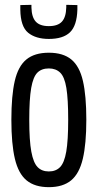

<svg xmlns="http://www.w3.org/2000/svg" viewBox="-20 -764 404 794"><path d="M27 -269Q27 -368 41 -429Q55 -490 89 -518Q123 -546 182 -546Q241 -546 275 -518Q309 -490 323 -429Q337 -368 337 -269Q337 -169 322.5 -107.5Q308 -46 274 -18Q240 10 182 10Q124 10 90 -18Q56 -46 41.5 -107.5Q27 -169 27 -269ZM101 -269Q101 -183 109.5 -137Q118 -91 135.5 -73Q153 -55 182 -55Q211 -55 228.5 -73Q246 -91 254 -137Q262 -183 262 -269Q262 -354 254.5 -400Q247 -446 229 -463.5Q211 -481 182 -481Q152 -481 134.5 -463.5Q117 -446 109 -400Q101 -354 101 -269ZM182 -603Q128 -603 96.5 -628.5Q65 -654 64 -724Q64 -734 64 -743L110 -744Q110 -741 110 -738.5Q110 -736 110 -733Q111 -693 128 -674.5Q145 -656 182 -656Q219 -656 236 -674.5Q253 -693 254 -733Q254 -739 254 -744L300 -743Q300 -738 300 -733.5Q300 -729 300 -724Q298 -658 269.5 -630.5Q241 -603 182 -603Z"/></svg>

Font: Georama Condensed
Style: Regular
Weight: 400
Width: 3
Designer: Jean-Baptiste Levee
Foundry: Production Type
Version: Version 1.000